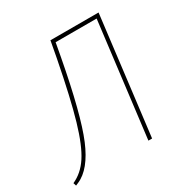

<svg xmlns="http://www.w3.org/2000/svg" viewBox="-153 -762 868 900"><g transform="rotate(-30 281.0 -312.0)"><path d="M4 13 -1 -3Q51 -26 86.5 -80Q122 -134 154 -243Q186 -352 224 -548L240 -634V-637H501L447 -195L423 0H403L427 -195L479 -617H257L244 -546Q191 -263 141 -143.5Q91 -24 18 7Z"/></g></svg>

Font: Alegreya Sans SC Thin
Style: Italic
Weight: 100
Italic angle: -7°
Designer: Juan Pablo del Peral
Foundry: Huerta Tipografica
Version: Version 2.007